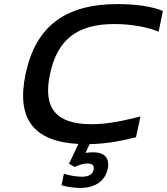

<svg xmlns="http://www.w3.org/2000/svg" viewBox="-20 -699 820 943"><path d="M759 -543 780 -645C730 -667 647 -679 559 -679C301 -679 156 -571 106 -337C59 -116 144 -4 365 8L319 105L347 121C371 110 390 104 409 104C435 104 444 115 440 134C435 157 416 169 382 169C359 169 324 164 294 154L282 211C312 220 347 224 374 224C449 224 496 189 509 131C520 78 494 49 438 49C425 49 412 50 400 52L420 9C510 7 584 -9 648 -25L670 -127C600 -110 519 -89 429 -89C256 -89 189 -167 226 -337C262 -504 358 -581 542 -581C623 -581 706 -566 759 -543Z"/></svg>

Font: LT Wave Medium
Style: Italic
Weight: 500
Designer: Daniel Lyons
Version: Version 2.5 (Glyphs App)